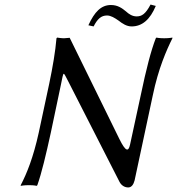

<svg xmlns="http://www.w3.org/2000/svg" viewBox="-20 -813 777 843"><path d="M196 -445 150 -230C126 -121 98 -52 71 0V3C71 3 85 0 107 0C131 0 141 3 141 3L144 0C163 -54 182 -134 203 -230L247 -439C254 -472 256 -488 260 -489C263 -489 268 -478 280 -455L505 -14C513 1 527 10 543 10C557 10 566 -2 571 -21L651 -395C675 -511 711 -593 737 -645V-648C737 -648 723 -645 701 -645C677 -645 667 -648 667 -648L664 -645C643 -591 622 -510 598 -395L551 -178C544 -146 532 -146 504 -203L286 -647C286 -647 266 -645 261 -645C248 -645 231 -648 231 -648L228 -645C223 -587 212 -521 196 -445ZM580 -741C561 -741 546 -751 533 -763C516 -777 497 -791 467 -791C424 -791 395 -761 368 -702L391 -697C408 -730 424 -745 450 -745C467 -745 484 -734 500 -723C518 -709 536 -697 558 -697C604 -697 639 -727 664 -787L641 -793C619 -751 602 -741 580 -741Z"/></svg>

Font: Libertinus Sans
Style: Italic
Weight: 400
Italic angle: -12°
Designer: Philipp H. Poll, Khaled Hosny
Foundry: Caleb Maclennan
Version: Version 7.050;RELEASE